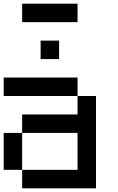

<svg xmlns="http://www.w3.org/2000/svg" viewBox="-20 -1020 640 1040"><path d="M0 -100V-300H100V-100ZM0 -500V-600H400V-500ZM100 -100H400V-300H100V-400H400V-500H500V0H100ZM100 -900V-1000H400V-900ZM200 -700V-800H300V-700Z"/></svg>

Font: Galmuri9 Regular
Style: Regular
Weight: 400
Designer: Lee Minseo (quiple)
Version: Version 2.399;hotconv 1.1.1;makeotfexe 2.6.0 DEVELOPMENT